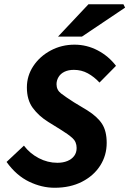

<svg xmlns="http://www.w3.org/2000/svg" viewBox="-20 -875 611 907"><path d="M238 12Q177 12 117 -17Q57 -46 11 -110L93 -187Q121 -150 163 -128Q205 -106 251 -106Q278 -106 298.5 -114.5Q319 -123 330.5 -138.5Q342 -154 342 -176Q342 -205 322 -223Q302 -241 266 -263L208 -299Q163 -327 135 -365Q107 -403 107 -462Q107 -517 137.5 -563Q168 -609 219.5 -636.5Q271 -664 332 -664Q390 -664 441.5 -637Q493 -610 528 -564L450 -485Q425 -512 395 -528.5Q365 -545 329 -545Q303 -545 284.5 -536Q266 -527 256.5 -511Q247 -495 247 -477Q247 -450 268.5 -433.5Q290 -417 329 -392L392 -354Q440 -324 462 -290Q484 -256 484 -200Q484 -141 453.5 -93Q423 -45 367.5 -16.5Q312 12 238 12ZM254 -702 398 -855H563L571 -839L367 -702Z"/></svg>

Font: Source Sans 3
Style: Bold Italic
Weight: 700
Italic angle: -11°
Designer: Paul D. Hunt
Foundry: Adobe
Version: Version 3.052;hotconv 1.1.0;makeotfexe 2.6.0